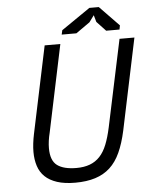

<svg xmlns="http://www.w3.org/2000/svg" viewBox="-59 -918 766 976"><g transform="rotate(-5 324.5 -430.5)"><path d="M573 -700H649L551 -233Q537 -169 516 -123Q495 -77 463.5 -48Q432 -19 388 -5Q344 9 286 9Q231 9 193 -3.5Q155 -16 131.5 -38.5Q108 -61 97.5 -93.5Q87 -126 87 -165Q87 -206 98 -258L191 -700H271L178 -257Q167 -213 167 -177Q167 -114 200 -89.5Q233 -65 298 -65Q337 -65 366.5 -76Q396 -87 417.5 -110Q439 -133 453.5 -169Q468 -205 479 -256ZM434 -870H482L581 -768L577 -747H509L463 -796L453 -831L428 -797L357 -747H282L287 -769Z"/></g></svg>

Font: PT Sans
Style: Italic
Weight: 400
Italic angle: -12°
Designer: A.Korolkova, O.Umpeleva, V.Yefimov
Foundry: ParaType Ltd
Version: Version 2.003W OFL